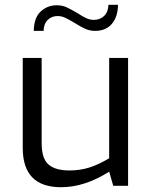

<svg xmlns="http://www.w3.org/2000/svg" viewBox="-20 -776 628 802"><path d="M75 -158V-534H154V-178Q154 -114 182.5 -89Q211 -64 270 -64Q315 -64 354 -76.5Q393 -89 436 -115V-534H515V0H453L436 -59Q334 6 235 6Q75 6 75 -158ZM217 -754Q240 -754 258.5 -745.5Q277 -737 304 -721Q325 -707 340.5 -700Q356 -693 372 -693Q398 -693 415 -709.5Q432 -726 433 -756H473Q472 -705 447 -676Q422 -647 377 -647Q356 -647 337.5 -655Q319 -663 292 -680Q269 -694 253 -701.5Q237 -709 221 -709Q196 -709 179.5 -693Q163 -677 162 -647H121Q122 -702 150 -728Q178 -754 217 -754Z"/></svg>

Font: Exo
Style: Regular
Weight: 400
Designer: Natanael Gama
Foundry: Natanael Gama
Version: Version 1.500; ttfautohint (v1.6)